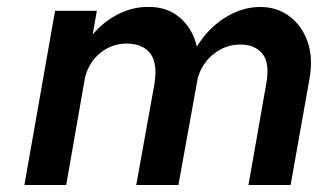

<svg xmlns="http://www.w3.org/2000/svg" viewBox="-20 -531 912 551"><path d="M423 -289Q433 -350 411 -378Q389 -406 343 -406Q302 -406 269 -380Q236 -354 224 -309L170 0H50L138 -500H258L246 -432Q278 -470 320.5 -491Q363 -512 406 -511Q459 -512 496 -480.5Q533 -449 545 -397Q577 -450 626 -480.5Q675 -511 727 -511Q775 -511 811 -484Q847 -457 863 -410.5Q879 -364 868 -304L814 0H693L744 -290Q755 -351 732.5 -377.5Q710 -404 668 -403Q627 -403 593 -376Q559 -349 547 -305V-304L492 0H371Z"/></svg>

Font: Overused Grotesk SemiBold
Style: Italic
Weight: 600
Italic angle: -10°
Version: Version 0.003